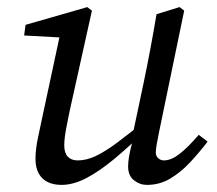

<svg xmlns="http://www.w3.org/2000/svg" viewBox="-20 -508 612 541"><path d="M153 13Q131 13 114.5 5Q98 -3 89 -19.5Q80 -36 80 -60Q80 -88 87.5 -122.5Q95 -157 101 -186L152 -424L159 -402L48 -408L52 -438L226 -488L239 -478L176 -194Q172 -174 168.5 -156.5Q165 -139 163 -124.5Q161 -110 161 -99Q161 -77 171 -66.5Q181 -56 199 -56Q223 -56 249 -68Q275 -80 310 -106Q345 -132 394 -172L401 -144H394Q345 -96 303 -61Q261 -26 224 -6.5Q187 13 153 13ZM394 13Q374 13 357.5 0Q341 -13 341 -39Q341 -50 343.5 -66.5Q346 -83 356 -120H352L385 -276Q395 -324 404 -372Q413 -420 421 -468L486 -488L499 -478L428 -135Q424 -116 421.5 -101Q419 -86 419 -78Q419 -68 426 -62Q433 -56 442 -56Q462 -56 485.5 -74Q509 -92 540 -128L565 -109Q542 -79 516 -51Q490 -23 460 -5Q430 13 394 13Z"/></svg>

Font: Source Serif 4
Style: Italic
Weight: 400
Italic angle: -12°
Designer: Frank Grießhammer
Foundry: Adobe Systems Incorporated
Version: Version 4.004;hotconv 1.0.116;makeotfexe 2.5.65601